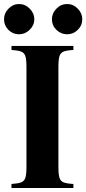

<svg xmlns="http://www.w3.org/2000/svg" viewBox="-23 -937 430 957"><path d="M342.8 -688Q309.1 -686 293.9 -679.9Q278.8 -673.8 273.4 -657Q268.1 -640.1 268.1 -602.1V-106Q268.1 -67.9 273.4 -51Q278.8 -34.2 293.9 -28.1Q309.1 -22 342.8 -20V0H34.2V-20Q66.9 -22 82.5 -28.1Q98.1 -34.2 103.5 -51Q108.9 -67.9 108.9 -106V-602.1Q108.9 -640.1 103.5 -657Q98.1 -673.8 82.5 -679.9Q66.9 -686 34.2 -688V-708H342.8ZM147.9 -840.8Q147.9 -811 125 -788.6Q102.1 -766.1 71.8 -766.1Q41 -766.1 19 -788.1Q-2.9 -810.1 -2.9 -840.8Q-2.9 -871.1 19.5 -894Q42 -917 71.8 -917Q102.1 -917 125 -894Q147.9 -871.1 147.9 -840.8ZM387.2 -840.8Q387.2 -810.1 364.5 -788.1Q341.8 -766.1 312 -766.1Q280.8 -766.1 258.3 -788.1Q235.8 -810.1 235.8 -840.8Q235.8 -871.1 258.3 -894Q280.8 -917 312 -917Q341.8 -917 364.5 -894Q387.2 -871.1 387.2 -840.8Z"/></svg>

Font: Neothic
Style: Regular
Weight: 400
Designer: Vasily Draigo aka Daymarius
Foundry: Vasily Draigo aka Daymarius
Version: Version 1.00 May 8, 2019, initial release